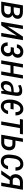

<svg xmlns="http://www.w3.org/2000/svg" viewBox="2024 -2602 588 4676"><g transform="rotate(90 2318.0 -264.0)"><path d="M155.8 -304.2 238.8 -303.7Q288.6 -303.7 318.8 -324Q349.1 -344.2 354 -381.8Q355 -388.7 355 -394.5Q355.5 -418.9 339.8 -434.1Q320.3 -453.1 275.9 -454.6L182.1 -455.1ZM143.6 -231.9 115.7 -72.8 226.1 -72.3Q271.5 -73.2 297.6 -95.5Q323.7 -117.7 329.1 -156.2Q330.1 -164.1 330.1 -171.4Q330.1 -196.3 316.4 -210.9Q298.8 -229.5 264.2 -231.4ZM19 0 110.8 -528.3 276.9 -527.8Q358.4 -525.4 400.4 -488.8Q438.5 -456.1 438.5 -400.9Q438.5 -394.5 438 -387.7Q433.1 -311 346.7 -270Q379.9 -257.3 397.5 -226.6Q412.6 -199.7 413.1 -164.1Q413.1 -159.2 412.6 -153.8Q408.2 -81.1 357.9 -40Q308.1 0.5 226.6 0Q225.6 0 224.6 0Z M871.1 -528.3H957.5L865.7 0H781.7L847.7 -378.4L599.1 0H512.2L604 -528.3H688.5L622.1 -149.4Z M1385.7 -388.7Q1379.4 -313.5 1299.3 -269Q1331.1 -251 1343.8 -219.7Q1354 -193.4 1354.5 -164.1Q1354.5 -158.2 1354 -152.3Q1348.6 -78.1 1295.9 -33.2Q1245.1 9.8 1172.4 9.3Q1168.9 9.3 1166 9.3Q1093.3 7.8 1051.8 -38.1Q1013.2 -80.6 1013.2 -147.5Q1013.2 -152.3 1013.2 -156.7L1095.7 -156.2Q1095.7 -152.8 1095.7 -148.9Q1095.7 -113.3 1113.8 -89.8Q1134.3 -64 1170.4 -63Q1171.9 -63 1173.3 -63Q1210.4 -63 1237.8 -87.4Q1266.1 -112.8 1271 -152.3Q1272 -161.1 1272 -168.9Q1272 -228 1210.4 -231L1127.4 -231.4L1141.1 -307.6L1212.9 -307.1Q1251 -308.1 1273.9 -328.6Q1296.9 -349.1 1301.3 -387.7Q1302.2 -394 1302.2 -399.9Q1301.8 -424.8 1288.1 -443.4Q1271.5 -465.8 1238.3 -465.8Q1202.6 -465.8 1176.8 -441.9Q1150.9 -418 1143.6 -381.3L1060.1 -380.9Q1066.9 -451.2 1118.2 -495.1Q1168.5 -538.1 1239.3 -538.1Q1240.7 -538.1 1242.7 -538.1Q1314 -536.1 1352.5 -495.1Q1386.2 -459 1386.2 -404.3Q1386.2 -396.5 1385.7 -388.7Z M1802.2 0H1718.3L1757.3 -225.6H1573.2L1534.2 0H1449.2L1541 -528.3H1626L1585.9 -299.3H1770L1810.1 -528.3H1894Z M2208 -200.7 2215.3 -247.1 2166 -244.1Q2106.4 -241.2 2076.7 -215.8Q2046.9 -190.4 2039.1 -142.6Q2036.6 -127.9 2036.6 -116.2Q2036.6 -91.8 2045.9 -78.1Q2060.1 -57.6 2089.8 -57.6Q2131.8 -57.6 2164.1 -94.2Q2197.3 -131.3 2208 -200.7ZM2195.3 -511.2Q2270 -511.2 2297.9 -467.3Q2316.4 -438 2315.9 -390.1Q2315.9 -366.7 2311.5 -339.4L2258.3 -2L2257.8 0H2256.3H2196.8H2195.3V-1.5L2193.8 -70.3Q2178.7 -49.8 2164.1 -35.2Q2149.4 -20.5 2132.8 -10.7Q2100.1 9.3 2055.2 9.3Q1995.6 9.3 1970.2 -33.7Q1952.6 -64 1952.6 -105Q1952.6 -122.1 1956.1 -141.1Q1967.8 -216.3 2020.5 -257.3Q2073.2 -298.3 2163.1 -301.8L2224.1 -304.7L2229 -334.5Q2232.9 -357.9 2232.9 -376.5Q2232.9 -403.8 2224.6 -418.9Q2210.9 -444.3 2174.3 -443.8Q2149.4 -443.8 2122.6 -435.1Q2095.2 -426.3 2065.9 -411.6L2064 -410.6L2063.5 -412.6L2048.3 -470.2L2047.9 -471.7L2049.3 -472.7Q2081.1 -490.7 2118.4 -501Q2155.8 -511.2 2195.3 -511.2Z M2567.9 -63Q2569.3 -63 2570.3 -63Q2607.9 -62.5 2636.2 -89.8Q2665.5 -118.2 2677.7 -166L2757.3 -166.5Q2746.1 -91.8 2690.4 -40Q2636.7 10.3 2568.8 10.3Q2566.4 10.3 2563.5 10.3Q2515.1 9.8 2478.8 -15.6Q2442.4 -41 2423.8 -87.9Q2405.3 -134.8 2404.3 -193.4Q2404.3 -197.8 2404.3 -202.1Q2404.3 -293.9 2433.1 -372.1Q2463.4 -453.1 2517.1 -497.1Q2568.4 -538.6 2634.8 -538.1Q2637.7 -538.1 2640.6 -538.1Q2711.9 -536.1 2752.4 -482.4Q2790.5 -432.1 2790.5 -355.5Q2790.5 -351.1 2790.5 -346.2L2711.4 -346.7Q2711.4 -403.3 2691.7 -433.1Q2671.9 -462.9 2635.7 -464.4Q2633.3 -464.4 2630.9 -464.4Q2585.4 -464.4 2553.2 -429.2Q2519 -392.1 2495.1 -300.8H2646L2632.8 -226.6H2487.8L2485.4 -192.9Q2485.4 -189 2485.4 -185.1Q2484.9 -130.4 2504.4 -98.1Q2524.9 -64 2567.9 -63Z M3239.7 -455.1H3100.1L3021 0H2937L3016.1 -455.1H2877.9L2891.1 -528.3H3252.4Z M3392.1 -272.5 3357.4 -73.7 3456.5 -72.8Q3504.9 -74.2 3532.7 -112.3Q3557.6 -146.5 3557.6 -195.8Q3557.6 -201.7 3557.1 -208Q3555.7 -235.4 3541.3 -252.7Q3526.9 -270 3501.5 -272ZM3404.8 -346.2 3502 -345.2Q3548.3 -343.3 3580.6 -322.3Q3612.8 -300.8 3628.4 -263.7Q3641.1 -232.9 3641.1 -195.8Q3641.1 -187.5 3640.6 -178.7Q3635.3 -98.1 3583.5 -48.8Q3532.7 0 3457 0Q3456.1 0 3455.6 0H3260.7L3352.5 -528.3H3436.5Z M3912.6 -63Q3914.6 -63 3917 -63Q3955.6 -63 3982.4 -88.9Q4010.7 -116.2 4022 -166L4101.6 -166.5Q4090.3 -88.4 4035.6 -38.1Q3982.9 10.3 3913.1 10.3Q3910.2 10.3 3907.7 10.3Q3837.9 8.8 3796.4 -31.7Q3754.9 -72.3 3746.6 -145.5Q3744.1 -166.5 3744.1 -187.5Q3744.1 -210.4 3747.1 -233.9L3753.9 -287.1Q3770 -410.6 3829.6 -475.6Q3886.7 -538.1 3977.1 -538.1Q3980.5 -538.1 3983.9 -538.1Q4057.1 -536.1 4097.2 -484.4Q4134.3 -436.5 4134.8 -359.4Q4134.8 -353 4134.3 -346.2L4054.7 -346.7Q4054.7 -350.6 4054.7 -355Q4054.7 -461.9 3979 -464.4Q3976.1 -464.4 3973.1 -464.4Q3863.8 -464.4 3840.3 -300.8Q3827.6 -213.9 3827.6 -173.3Q3827.6 -165.5 3828.1 -159.2Q3833 -64.5 3912.6 -63Z M4307.1 -332.5Q4310.5 -309.1 4325 -295.4Q4339.4 -281.7 4362.3 -280.3L4474.6 -279.8L4505.4 -455.1L4410.6 -455.6Q4377.9 -454.6 4352.1 -437Q4326.7 -418.9 4314.9 -389.6Q4306.2 -367.7 4306.2 -346.7Q4306.2 -339.4 4307.1 -332.5ZM4602.1 -528.3 4510.7 0H4425.8L4461.9 -205.6H4366.2L4227.1 0H4131.3L4284.7 -222.7Q4251.5 -242.7 4235.8 -279.3Q4222.7 -309.6 4222.7 -346.7Q4222.7 -354.5 4223.1 -363.3Q4229 -439 4282 -483.9Q4335 -528.8 4412.1 -528.8Z"/></g></svg>

Font: MAUL Condensed Italic
Style: Condenced Regular Italic
Weight: 400
Italic angle: -12°
Designer: MAUL
Version: Version 1.0; 2020; ttfautohint (v1.8.3)